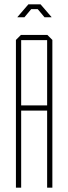

<svg xmlns="http://www.w3.org/2000/svg" viewBox="-20 -860 313 880"><path d="M53 0V-677L76 -700H77V0ZM77 -353V-377H196V-353ZM196 0V-676H220V0ZM77 -676V-700H197L220 -677V-676ZM91 -818 110 -840H166L185 -818ZM60 -781V-782L91 -818H123L92 -781ZM184 -781 153 -818H185L216 -782V-781Z"/></svg>

Font: Foldit Thin
Style: Regular
Weight: 100
Designer: Sophia Tai
Foundry: Sophia Tai
Version: Version 1.003